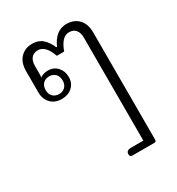

<svg xmlns="http://www.w3.org/2000/svg" viewBox="-174 -669 879 951"><g transform="rotate(-30 265.5 -194.0)"><path d="M291 155Q291 133 318 133H389V-455Q389 -484 376 -500Q363 -516 338 -516Q295 -516 270 -445H228Q203 -516 160 -516Q135 -516 122 -500Q109 -484 109 -455V-409Q109 -397 107 -390Q126 -404 152 -404Q186 -404 206.5 -381Q227 -358 227 -325Q227 -290 203.5 -268.5Q180 -247 144 -247Q104 -247 81 -271.5Q58 -296 58 -334V-454Q58 -504 84 -531Q110 -558 152 -558Q187 -558 209.5 -538Q232 -518 247 -483H251Q284 -558 347 -558Q390 -558 416 -531Q442 -504 442 -454V159Q442 170 430 170H304Q298 170 294.5 166Q291 162 291 155ZM192 -325Q192 -349 178.5 -362.5Q165 -376 144 -376Q122 -376 108.5 -362.5Q95 -349 95 -325Q95 -302 108.5 -288.5Q122 -275 144 -275Q165 -275 178.5 -288.5Q192 -302 192 -325Z"/></g></svg>

Font: Maitree Light
Style: Regular
Weight: 300
Designer: CadsonDemak Team
Foundry: CadsonDemak
Version: Version 1.001